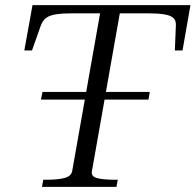

<svg xmlns="http://www.w3.org/2000/svg" viewBox="-20 -730 764 750"><path d="M146 -371H565L560 -341H140ZM262 -62 371 -678H265Q224 -678 198.5 -674Q173 -670 159.5 -659.5Q146 -649 139 -629L105 -533H75L107 -710H724L693 -533H663L667 -631Q668 -650 657 -660Q646 -670 621 -674Q596 -678 553 -678H448L339 -61Q335 -40 360.5 -34Q386 -28 422 -28H440L435 0H144L149 -28H167Q204 -28 231 -34.5Q258 -41 262 -62Z"/></svg>

Font: Roboto Serif 120pt Expanded Light
Style: Italic
Weight: 300
Width: 7
Italic angle: -10°
Designer: Greg Gazdowicz
Foundry: Commercial Type
Version: Version 1.008